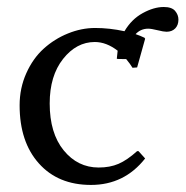

<svg xmlns="http://www.w3.org/2000/svg" viewBox="-20 -519 533 549"><path d="M456.1 -428.2Q448.2 -428.2 430.4 -432.6Q412.6 -437 403.8 -437Q382.3 -437 367.7 -421.4Q380.9 -417 393.1 -411.1L395 -408.2L372.1 -326.2L358.9 -325.2Q352.5 -335.9 340.8 -350.1H335Q314 -350.1 314 -351.1Q314.5 -359.9 316.4 -374Q284.2 -398.9 251 -398.9Q198.7 -398.9 160.4 -350.6Q122.1 -302.2 122.1 -223.1Q122.1 -138.2 162.1 -89.1Q202.1 -40 262.2 -40Q294.4 -40 318.8 -50.5Q343.3 -61 372.1 -86.9H376L395 -65.9Q335.4 9.8 240.2 9.8Q146 9.8 91.1 -51.8Q36.1 -113.3 36.1 -217.8Q36.1 -267.1 55.2 -309.6Q74.2 -352.1 105 -379.9Q135.7 -407.7 174.3 -423.3Q212.9 -439 252 -439Q293.5 -439 335.9 -429.7Q356 -463.9 387.9 -481.4Q419.9 -499 448.2 -499Q471.2 -499 480.7 -487.8Q490.2 -476.6 490.2 -462.9Q490.2 -447.3 481 -437.7Q471.7 -428.2 456.1 -428.2Z"/></svg>

Font: Linux Biolinum
Style: Regular
Weight: 400
Designer: Philipp H. Poll
Foundry: Philipp H. Poll
Version: Version 0.6.4